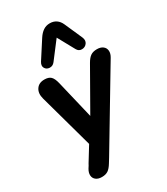

<svg xmlns="http://www.w3.org/2000/svg" viewBox="-232 -876 1010 1164"><g transform="rotate(-30 272.5 -294.0)"><path d="M80.5 102.6Q83.5 97.6 85 95.6Q86.5 93.6 89.5 88.6L96.5 75.8L175.5 -52.6L166.7 5.6L54 -402Q42.5 -443.7 60.7 -471.1Q78.8 -498.4 118.1 -498.4Q147.4 -498.4 162.2 -484.3Q177.1 -470.2 185.7 -434.3L258.7 -128.5H226.7L408.6 -447.7Q424.2 -475 441.3 -486.7Q458.3 -498.4 485.6 -498.4Q511.7 -498.4 527.3 -486.3Q542.9 -474.2 544.6 -454.1Q546.3 -434.1 532.9 -411.8L221.7 107.9L213.3 121.5Q208.3 129.7 203.3 137.7Q186.4 165.7 169.5 177.1Q152.5 188.4 126 188.4Q100 188.4 84.7 176.2Q69.5 164 68.3 144.4Q67.1 124.9 80.5 102.6ZM374.3 -563.8 310 -680.9 218.9 -561.6Q204 -542.6 182.4 -543.8Q160.7 -545 150.8 -562.3Q140.9 -579.7 155.3 -602.7L234 -724.7Q250.7 -750.4 270.8 -763.8Q291 -777.3 316.6 -777.3Q342.5 -777.3 361.5 -764.3Q380.6 -751.4 391.6 -726L446.1 -602.7Q456.3 -578.5 443.4 -560.8Q430.5 -543.2 408.1 -543Q385.8 -542.8 374.3 -563.8Z"/></g></svg>

Font: SN Pro Thin
Style: Italic
Weight: 200
Italic angle: -9°
Designer: Tobias Whetton
Foundry: Supernotes
Version: Version 1.003;Glyphs 3.3 (3324)